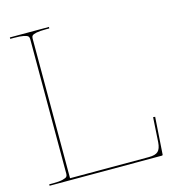

<svg xmlns="http://www.w3.org/2000/svg" viewBox="-112 -855 869 950"><g transform="rotate(-15 322.5 -380.0)"><path d="M24.9 0V-7.3H44.9Q77.1 -7.3 94.5 -11.7Q111.8 -16.1 116 -21.5Q120.1 -26.9 120.1 -35.6V-726.1Q120.1 -734.9 115.5 -740Q110.8 -745.1 93.8 -748.8Q76.7 -752.4 44.9 -752.4H24.9V-759.8H225.1V-752.4H207.5Q175.8 -752.4 158.7 -748.8Q141.6 -745.1 137 -740Q132.3 -734.9 132.3 -726.1V-9.8H536.1Q569.8 -9.8 583.5 -22.9Q597.2 -36.1 599.6 -68.4L607.4 -195.3L617.7 -194.3L605 -4.4Q605 0 600.1 0Z"/></g></svg>

Font: Znikomit
Style: Regular
Weight: 100
Designer: gluk
Foundry: gluk
Version: Version 0.53